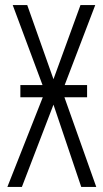

<svg xmlns="http://www.w3.org/2000/svg" viewBox="-20 -734 406 754"><path d="M60 -400V-352H148L9 0H66L190 -323L299 0H358L233 -352H322V-400H234L354 -714H296L190 -423L87 -714H30L147 -400Z"/></svg>

Font: Noto Sans UI Condensed Light
Style: Regular
Weight: 300
Width: 3
Designer: Monotype Design Team
Foundry: Monotype Imaging Inc.
Version: Version 1.901